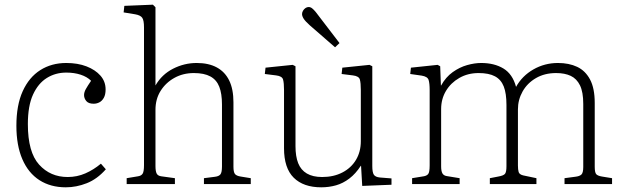

<svg xmlns="http://www.w3.org/2000/svg" viewBox="-20 -786 2674 820"><path d="M261 14Q196 14 148.5 -16.5Q101 -47 75.5 -106Q50 -165 50 -249Q50 -337 77 -396.5Q104 -456 152 -486.5Q200 -517 263 -517Q312 -517 349.5 -502.5Q387 -488 409 -463Q431 -438 431 -404Q431 -382 423.5 -368.5Q416 -355 404.5 -349Q393 -343 380 -343Q358 -343 348.5 -354.5Q339 -366 339 -380Q339 -392 346.5 -405.5Q354 -419 369 -441Q352 -458 324.5 -467Q297 -476 263 -476Q217 -476 180 -453Q143 -430 121 -382Q99 -334 99 -256Q99 -136 147 -83Q195 -30 269 -30Q309 -30 344.5 -45.5Q380 -61 411 -87L432 -63Q395 -21 350.5 -3.5Q306 14 261 14Z M521 0V-25L569 -33Q583 -35 589 -44Q595 -53 595 -81V-669Q595 -699 587.5 -710Q580 -721 557 -725L508 -733L511 -761L633 -766L644 -755V-422V-421Q671 -468 719 -492.5Q767 -517 820 -517Q871 -517 906 -498Q941 -479 959 -442Q977 -405 977 -349V-74Q977 -52 983 -43.5Q989 -35 1008 -32L1051 -25V0H851V-25L898 -31Q915 -33 921.5 -41.5Q928 -50 928 -75V-340Q928 -386 916.5 -415.5Q905 -445 878.5 -459.5Q852 -474 808 -474Q762 -474 725 -453.5Q688 -433 666 -398Q644 -363 644 -317V-77Q644 -55 649 -45Q654 -35 669 -33L727 -25V0Z M1352 14Q1276 14 1234.5 -27Q1193 -68 1193 -153V-402Q1193 -431 1189 -446Q1185 -461 1159 -464L1111 -470L1114 -497L1230 -509L1242 -503V-162Q1242 -118 1253.5 -89Q1265 -60 1290.5 -45Q1316 -30 1356 -30Q1405 -30 1442.5 -49.5Q1480 -69 1500.5 -103.5Q1521 -138 1521 -183V-402Q1521 -431 1517 -446Q1513 -461 1487 -464L1439 -470L1442 -497L1558 -509L1570 -503V-77Q1570 -50 1576.5 -40Q1583 -30 1602 -28L1652 -24V3L1527 8L1522 -78H1521Q1499 -44 1472 -23.5Q1445 -3 1415 5.5Q1385 14 1352 14ZM1411 -584 1303 -678Q1284 -695 1277 -706Q1270 -717 1270 -726Q1270 -733 1274 -740Q1278 -747 1284.5 -751.5Q1291 -756 1298 -756Q1306 -756 1313 -750.5Q1320 -745 1329 -734L1430 -602Z M1740 0V-25L1789 -33Q1802 -35 1808.5 -42.5Q1815 -50 1815 -80V-401Q1815 -430 1810.5 -444.5Q1806 -459 1781 -463L1732 -470L1735 -497L1849 -509L1860 -503L1863 -421H1864Q1884 -457 1913.5 -478Q1943 -499 1975 -508Q2007 -517 2035 -517Q2091 -517 2130 -493.5Q2169 -470 2184 -415Q2210 -462 2258 -489.5Q2306 -517 2363 -517Q2410 -517 2445 -500.5Q2480 -484 2500 -446.5Q2520 -409 2520 -346V-74Q2520 -49 2526.5 -42Q2533 -35 2551 -32L2594 -25V0H2391V-25L2436 -31Q2455 -33 2463 -40.5Q2471 -48 2471 -73V-342Q2471 -393 2457 -421.5Q2443 -450 2417.5 -462Q2392 -474 2355 -474Q2306 -474 2269 -452.5Q2232 -431 2212 -395.5Q2192 -360 2192 -319V-79Q2192 -62 2195 -51.5Q2198 -41 2214 -37L2271 -25V0H2072V-25L2108 -32Q2131 -36 2137 -44Q2143 -52 2143 -76V-338Q2143 -387 2131.5 -416.5Q2120 -446 2094 -460Q2068 -474 2024 -474Q1978 -474 1941.5 -453Q1905 -432 1884.5 -397.5Q1864 -363 1864 -320V-76Q1864 -55 1869.5 -45.5Q1875 -36 1888 -34L1943 -25V0Z"/></svg>

Font: Literata ExtraLight
Style: Regular
Weight: 250
Designer: Latin by Veronika Burian and Jose Scaglione. Greek by Irene Vlachou. Cyrillic by Vera Evstafieva.
Foundry: TypeTogether
Version: Version 3.103;gftools[0.9.29]